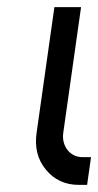

<svg xmlns="http://www.w3.org/2000/svg" viewBox="-20 -520 276 540"><path d="M133 -500 83 -147Q74 -85 109 -43Q144 0 202 0H225L236 -78H213Q186 -78 170 -98Q154 -119 158 -147L208 -500Z"/></svg>

Font: Unageo
Style: Regular-Italic
Weight: 400
Designer: Richard Sepsi
Foundry: Richard Sepsi
Version: Version 2.000